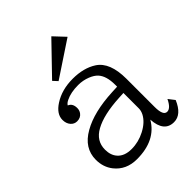

<svg xmlns="http://www.w3.org/2000/svg" viewBox="-232 -940 1084 1084"><g transform="rotate(-45 310.0 -398.5)"><path d="M369.6 -814.9 432.6 -748 219.7 -606.9 194.8 -633.8ZM431.2 -351.1V-366.2Q431.2 -437.5 399.9 -470.7Q383.8 -487.8 354.5 -499.5Q319.8 -513.2 282.7 -513.2Q223.1 -513.2 184.6 -494.1Q165 -484.9 159.2 -473.1Q187 -462.4 187 -424.8Q187 -406.7 177.2 -393.1Q162.1 -372.1 133.8 -372.1Q111.3 -372.1 96.2 -389.2Q80.1 -407.7 80.1 -436.5Q80.1 -483.9 135.7 -519.5Q198.2 -560.1 285.6 -560.1Q372.1 -560.1 430.2 -522.5Q500 -477.1 500 -345.2V-120.1Q500 -50.8 531.2 -50.8Q559.1 -50.8 583 -101.1L611.8 -64Q577.1 18.1 517.1 18.1Q438.5 18.1 432.1 -86.9Q371.1 18.1 221.2 18.1Q135.7 18.1 87.4 -43Q54.2 -85.4 54.2 -144Q54.2 -237.3 147.5 -290Q237.8 -341.8 389.2 -349.1ZM431.2 -300.8 394 -298.8Q266.1 -292 197.3 -253.9Q131.3 -217.8 131.3 -147.9Q131.3 -102.5 155.8 -75.7Q184.1 -43.9 240.2 -43.9Q295.4 -43.9 346.2 -70.3Q399.9 -98.1 421.4 -139.6Q431.2 -159.2 431.2 -178.2Z"/></g></svg>

Font: BIZ UDPMincho
Style: Regular
Weight: 400
Designer: TypeBank Co., Ltd.
Foundry: Morisawa Inc.
Version: Version 1.06